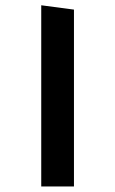

<svg xmlns="http://www.w3.org/2000/svg" viewBox="-20 -688 426 710"><path d="M253.5 -652.5 132.5 -668.5V1.5H253.5Z"/></svg>

Font: Anek Kannada SemiBold
Style: Regular
Weight: 600
Version: Version 1.003